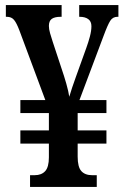

<svg xmlns="http://www.w3.org/2000/svg" viewBox="-20 -734 491 754"><path d="M98 0V-46H116Q143 -46 157.5 -62Q172 -78 172 -116V-170H60V-222H172V-290H60V-341H158L56 -615Q45 -644 35 -656Q25 -668 7 -668H3V-714H222V-668H218Q195 -668 183.5 -660Q172 -652 172 -632Q172 -620 176.5 -604Q181 -588 187 -570L221 -467Q232 -435 240.5 -405Q249 -375 252 -354Q262 -388 278 -432L319 -546Q327 -568 333 -590.5Q339 -613 339 -631Q339 -650 326.5 -659Q314 -668 293 -668H291V-714H445V-668H441Q423 -668 413 -652.5Q403 -637 386 -591L292 -341H398V-290H285V-222H398V-170H285V-119Q285 -78 299.5 -62Q314 -46 342 -46H360V0Z"/></svg>

Font: Noto Serif Khmer ExtraCondensed SemiBold
Style: Regular
Weight: 600
Width: 2
Designer: Danh Hong and the Monotype Design Team
Foundry: Monotype Imaging Inc.
Version: Version 2.004; ttfautohint (v1.8.4.7-5d5b)